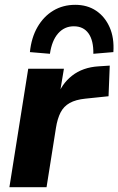

<svg xmlns="http://www.w3.org/2000/svg" viewBox="-20 -776 491 796"><path d="M19 0 97 -491H245L225 -371H216Q234 -427 278.5 -462Q323 -497 389 -501L435 -504L430 -377L334 -367Q294 -363 269 -349Q244 -335 231 -309.5Q218 -284 212 -246L173 0ZM187 -553 104 -560Q110 -620 135.5 -664Q161 -708 201 -732Q241 -756 292 -756Q342 -756 378.5 -731.5Q415 -707 434.5 -663Q454 -619 450 -560L367 -553Q368 -608 347 -637.5Q326 -667 286 -667Q247 -667 221 -637.5Q195 -608 187 -553Z"/></svg>

Font: Nunito Sans 12pt ExtraBold
Style: Italic
Weight: 800
Italic angle: -9°
Designer: Vernon Adams
Foundry: Vernon Adams
Version: Version 3.101;gftools[0.9.27]